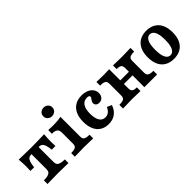

<svg xmlns="http://www.w3.org/2000/svg" viewBox="80 -1374 2128 2128"><g transform="rotate(-45 1144.0 -310.0)"><path d="M182.7 -123.4V-359.4H174.6Q153.1 -359.4 138.5 -348.3Q123.8 -337.2 114.5 -310.4Q105.2 -283.5 100.6 -236.3H42.6Q45 -260.1 45 -302Q45 -327.2 43.6 -356.5Q42.2 -385.9 39.4 -417.1L102.5 -415.8Q175.1 -413 238 -413Q302.7 -413 374.8 -415.8L437.5 -417.1Q434.6 -385.9 433.2 -356.5Q431.8 -327.2 431.8 -302Q431.8 -260.1 434.3 -236.3H376.3Q371.7 -283.5 362.4 -310.4Q353.1 -337.2 338.4 -348.3Q323.8 -359.4 302.3 -359.4H294.2V-123.4Q294.2 -99.1 305 -84.8Q315.7 -70.5 339.4 -63.9Q363.1 -57.3 402.7 -57.3V0L374.9 -0.8Q264.7 -3.2 238.9 -3.2Q212.2 -3.2 102 -0.8L74.2 0V-57.3Q113.8 -57.3 137.5 -63.9Q161.2 -70.5 171.9 -84.8Q182.7 -99.1 182.7 -123.4Z M590.3 -115.3V-288.8Q590.3 -326.7 570.5 -343.2Q550.7 -359.8 502.3 -359.8V-417.1Q541.7 -414.6 580.2 -414.6Q651.4 -414.6 701.8 -425.9V-115.3Q701.8 -82.3 721.1 -69.8Q740.3 -57.3 789.9 -57.3V0Q680.4 -3.2 647.8 -3.2Q615.2 -3.2 502.3 0V-57.3Q535.5 -57.3 554.6 -62.7Q573.6 -68.1 581.9 -80.4Q590.3 -92.7 590.3 -115.3ZM571.6 -563.2Q571.6 -593.4 592.6 -612Q613.6 -630.6 642.2 -630.6Q670.9 -630.6 692.1 -611.7Q713.3 -592.9 713.3 -563.2Q713.3 -533.4 692.1 -514.6Q670.9 -495.7 642.2 -495.7Q613.6 -495.7 592.6 -514.4Q571.6 -533 571.6 -563.2Z M840.9 -207.2Q840.9 -277 863.9 -326.6Q887 -376.2 930.5 -402.3Q974 -428.3 1035.5 -428.3Q1081 -428.3 1116.2 -413.4Q1151.4 -398.4 1170.9 -371.7Q1190.4 -345 1190.4 -310.2Q1190.4 -275.8 1170.7 -253.2Q1151 -230.6 1117.6 -230.6Q1093.4 -230.6 1078.6 -243.2Q1063.9 -255.9 1063.9 -276Q1063.9 -288.6 1068.8 -298.6Q1073.7 -308.5 1082.7 -320.3Q1089.4 -329.9 1092.9 -336.2Q1096.3 -342.5 1096.3 -349.1Q1096.3 -358.3 1086.3 -363.5Q1076.3 -368.7 1059.1 -368.7Q1010.3 -368.7 984.2 -329.8Q958.1 -290.9 958.1 -219.3Q958.1 -145.8 981.8 -107Q1005.4 -68.1 1051.1 -68.1Q1082.2 -68.1 1104.7 -85.7Q1127.3 -103.3 1143.7 -139.5L1197.8 -114.2Q1177.5 -53.2 1132.9 -20.9Q1088.3 11.3 1025.3 11.3Q968 11.3 926.3 -14.7Q884.5 -40.8 862.7 -89.9Q840.9 -139.1 840.9 -207.2Z M1516.8 -359.4V-416.7Q1617.8 -413.5 1650.6 -413.5Q1681.9 -413.5 1791.4 -416.7V-359.4Q1758 -359.4 1739.1 -354Q1720.1 -348.6 1711.8 -336.4Q1703.4 -324.1 1703.4 -301.4V0H1591.8V-301.4Q1591.8 -323.4 1584.6 -336Q1577.4 -348.6 1561.4 -354Q1545.4 -359.4 1516.8 -359.4ZM1345.4 -115.4V-301.4Q1345.4 -324.1 1337 -336.4Q1328.7 -348.6 1309.7 -354Q1290.8 -359.4 1257.3 -359.4V-416.7Q1325.2 -414.3 1374.6 -414.3Q1418.7 -414.3 1456.9 -416.7V-115.2Q1456.9 -93.3 1464.2 -80.7Q1471.4 -68.1 1487.4 -62.7Q1503.3 -57.3 1532 -57.3V0Q1434.4 -3.2 1402.5 -3.2Q1370.3 -3.2 1257.3 0V-57.3Q1290.8 -57.3 1309.7 -62.7Q1328.7 -68.1 1337 -80.3Q1345.4 -92.6 1345.4 -115.4ZM1413 -241.9H1635.8V-185.5H1413ZM1791.4 -57.3V0H1650.6L1703.4 -115.3Q1703.4 -92.7 1711.8 -80.4Q1720.1 -68.1 1739.1 -62.7Q1758 -57.3 1791.4 -57.3Z M1852.2 -208.1Q1852.2 -281.4 1876.8 -330.6Q1901.5 -379.8 1945.6 -404.1Q1989.8 -428.3 2048.2 -428.3Q2106.6 -428.3 2150.8 -404.1Q2195 -379.8 2219.6 -330.6Q2244.3 -281.4 2244.3 -208.1Q2244.3 -134.9 2219.6 -85.6Q2195 -36.4 2150.8 -12.6Q2106.6 11.3 2048.2 11.3Q1989.8 11.3 1945.6 -12.6Q1901.5 -36.4 1876.8 -85.6Q1852.2 -134.9 1852.2 -208.1ZM2127.1 -208.1Q2127.1 -265.5 2117 -302.2Q2107 -338.9 2089.4 -355.4Q2071.9 -371.9 2048.2 -371.9Q2024.6 -371.9 2007 -355.4Q1989.5 -338.9 1979.4 -302.2Q1969.4 -265.5 1969.4 -208.1Q1969.4 -152 1979.4 -115.8Q1989.5 -79.5 2007 -62.3Q2024.6 -45.2 2048.2 -45.2Q2071.9 -45.2 2089.4 -62.3Q2107 -79.5 2117 -115.8Q2127.1 -152 2127.1 -208.1Z"/></g></svg>

Font: Playfair Micro SmCond SmLight
Style: Regular
Weight: 360
Width: 4
Designer: Claus Eggers Sørensen
Foundry: Claus Eggers Sørensen
Version: Version 2.100;Glyphs 3.2 (3219)